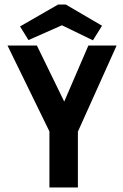

<svg xmlns="http://www.w3.org/2000/svg" viewBox="-20 -823 540 843"><path d="M197 0V-246L13 -623H142L262 -377L368 -623H492L322 -245V0ZM105 -647 68 -707 235 -803H269L428 -710L388 -646L252 -712Z"/></svg>

Font: Inconsolata ExtraBold
Style: Regular
Weight: 800
Designer: Raph Levien, Cyreal, Brenton Simpson
Foundry: Raph Levien, Cyreal, Google
Version: Version 3.001